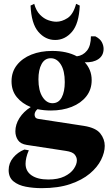

<svg xmlns="http://www.w3.org/2000/svg" viewBox="-20 -744 573 999"><path d="M197 235Q154 235 114.5 227.5Q75 220 50 199.5Q25 179 25 141Q25 105 48.5 76.5Q72 48 107 34L130 38Q121 58 117 76Q113 94 113 108Q113 147 144.5 168.5Q176 190 231 190Q282 190 315 174Q348 158 364 134.5Q380 111 380 90Q380 74 368.5 60Q357 46 322 41L119 10Q87 5 73.5 -15Q60 -35 60 -61Q60 -96 81 -129.5Q102 -163 140 -187Q95 -205 67.5 -238.5Q40 -272 40 -321Q40 -370 68 -405.5Q96 -441 143.5 -460Q191 -479 252 -479Q327 -479 380 -451Q412 -455 432.5 -480.5Q453 -506 453 -555H476Q501 -542 510 -524.5Q519 -507 519 -490Q519 -455 492 -436.5Q465 -418 421 -420Q438 -402 447.5 -378.5Q457 -355 457 -327Q457 -278 429 -242.5Q401 -207 353 -188Q305 -169 245 -169Q208 -169 175 -176Q160 -163 160 -147Q160 -140 164 -133.5Q168 -127 182 -125L417 -89Q479 -79 502 -49.5Q525 -20 525 15Q525 49 506 87.5Q487 126 447 159.5Q407 193 345 214Q283 235 197 235ZM253 -207Q285 -207 301 -237Q317 -267 317 -317Q317 -376 296.5 -408.5Q276 -441 244 -441Q213 -441 196.5 -411Q180 -381 180 -331Q180 -273 201 -240Q222 -207 253 -207ZM376 -724 395 -715Q391 -621 354.5 -578.5Q318 -536 267 -536Q216 -536 179.5 -578.5Q143 -621 139 -715L158 -724Q168 -688 188 -667.5Q208 -647 231 -639Q254 -631 273 -631Q302 -631 331.5 -650Q361 -669 376 -724Z"/></svg>

Font: Bona Nova
Style: Bold
Weight: 700
Designer: Mateusz Machalski
Foundry: Capitalics
Version: Version 4.001; ttfautohint (v1.8.3)